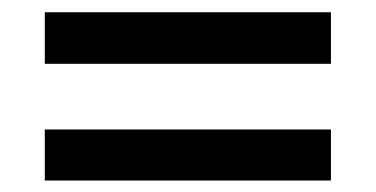

<svg xmlns="http://www.w3.org/2000/svg" viewBox="-20 -443 628 321"><path d="M54.9 -336.3H533.3V-422.5H54.9ZM54.9 -141.2H533.3V-226.5H54.9Z"/></svg>

Font: LL Pando Sans
Style: Bold
Weight: 700
Designer: Joshua Smith
Foundry: Joshua Smith
Version: Version 1.000;Glyphs 3.2.1 (3258)